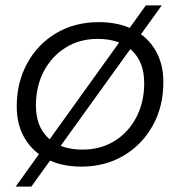

<svg xmlns="http://www.w3.org/2000/svg" viewBox="-20 -612 667 711"><path d="M281 5Q208 5 154.5 -22.5Q101 -50 71.5 -100Q42 -150 42 -218Q42 -307 81 -378Q120 -449 188.5 -489.5Q257 -530 346 -530Q419 -530 472.5 -503Q526 -476 555.5 -426Q585 -376 585 -308Q585 -218 546 -147.5Q507 -77 438.5 -36Q370 5 281 5ZM286 -58Q352 -58 403.5 -89.5Q455 -121 484.5 -177Q514 -233 514 -304Q514 -382 468.5 -425Q423 -468 341 -468Q275 -468 223.5 -436Q172 -404 142.5 -348.5Q113 -293 113 -221Q113 -144 158.5 -101Q204 -58 286 -58ZM38 79 520 -592H579L96 79Z"/></svg>

Font: Montserrat
Style: Italic
Weight: 400
Italic angle: -11.3°
Designer: Julieta Ulanovsky
Foundry: Julieta Ulanovsky
Version: Version 9.000; ttfautohint (v1.8.4.7-5d5b)